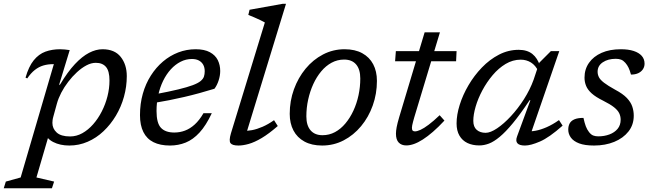

<svg xmlns="http://www.w3.org/2000/svg" viewBox="-100 -751 3407 1004"><path d="M179.5 -143.5Q176 -131.5 175 -123Q174 -114.5 174 -108.5Q174 -78.5 196.5 -58Q219 -37.5 266.5 -37.5Q300 -37.5 330.5 -54.5Q361 -71.5 387 -101Q413 -130.5 432.2 -168.2Q451.5 -206 462 -247.5Q472.5 -289 472.5 -330Q472.5 -379.5 454.2 -401Q436 -422.5 401 -422.5Q377 -422.5 352 -409.2Q327 -396 302.5 -373.5Q278 -351 256.8 -323.2Q235.5 -295.5 220.2 -266Q205 -236.5 197.5 -209ZM132.5 -62.5H160.5L90.5 177L183 198.5L171.5 233.5H-80.5L-69.5 198.5L8 177L181.5 -415.5Q181 -415.5 179.8 -415.5Q178.5 -415.5 177.5 -415.5Q150 -415.5 126.5 -408.5Q103 -401.5 82.2 -385.2Q61.5 -369 42.5 -341L33.5 -345Q50 -403 76.2 -435.5Q102.5 -468 137.2 -480.8Q172 -493.5 214.5 -493.5Q227 -493.5 239.2 -492.2Q251.5 -491 264.5 -489L208.5 -305.5L215 -310.5Q254 -375.5 291.8 -415.8Q329.5 -456 365.8 -474.8Q402 -493.5 436 -493.5Q499.5 -493.5 531.2 -453.5Q563 -413.5 563 -353Q563 -298 548.2 -245Q533.5 -192 506 -146Q478.5 -100 441.2 -64.8Q404 -29.5 358.5 -9.8Q313 10 262.5 10Q214 10 178 -8.5Q142 -27 132.5 -62.5Z M903.5 -442.5Q872.5 -442.5 844.5 -428.2Q816.5 -414 793.2 -388.5Q770 -363 753.2 -328.8Q736.5 -294.5 727.5 -254.2Q718.5 -214 718.5 -170.5Q718.5 -107 741.8 -82.5Q765 -58 811.5 -58Q840.5 -58 867.2 -68Q894 -78 918.2 -100Q942.5 -122 964 -159H1007.5Q977.5 -95 943.5 -58Q909.5 -21 871 -5.5Q832.5 10 789 10Q737.5 10 702.5 -7.5Q667.5 -25 649.8 -60.5Q632 -96 632 -149Q632 -208.5 646.8 -260.8Q661.5 -313 688.8 -355.8Q716 -398.5 752.2 -429.2Q788.5 -460 832 -476.8Q875.5 -493.5 923 -493.5Q969 -493.5 997.5 -478Q1026 -462.5 1038.8 -436.8Q1051.5 -411 1051.5 -380Q1051.5 -355.5 1043.2 -330.2Q1035 -305 1021.5 -287Q982.5 -275 942.5 -264Q902.5 -253 862.8 -243.8Q823 -234.5 784.8 -227Q746.5 -219.5 710 -213.5L713 -258.5Q785 -272 832.2 -283.5Q879.5 -295 907.5 -305.5Q935.5 -316 949 -327.2Q962.5 -338.5 966.5 -350.8Q970.5 -363 970.5 -378.5Q970.5 -398 962.8 -412.2Q955 -426.5 940.2 -434.5Q925.5 -442.5 903.5 -442.5Z M1285 -633.5Q1276 -639 1261 -646Q1246 -653 1229.5 -660.2Q1213 -667.5 1198.5 -673L1205 -700L1377.5 -731H1395.5L1184.5 -42L1170.5 -67Q1192 -65.5 1218 -70.5Q1244 -75.5 1273.2 -88.2Q1302.5 -101 1333 -122.5L1352.5 -92Q1306 -51.5 1268.5 -29.2Q1231 -7 1201 1.5Q1171 10 1147 10Q1115 10 1105.5 -2.2Q1096 -14.5 1107.5 -53.5Z M1702 -493.5Q1756.5 -493.5 1794.2 -472.8Q1832 -452 1851.5 -415Q1871 -378 1871 -328Q1871 -260.5 1849.2 -199.5Q1827.5 -138.5 1788.2 -91.2Q1749 -44 1697 -17Q1645 10 1584.5 10Q1530 10 1492 -10.8Q1454 -31.5 1434.5 -68.8Q1415 -106 1415 -155.5Q1415 -223 1437 -283.8Q1459 -344.5 1498 -391.8Q1537 -439 1589.2 -466.2Q1641.5 -493.5 1702 -493.5ZM1586.5 -44Q1621.5 -44 1651.8 -60.2Q1682 -76.5 1706.2 -105.5Q1730.5 -134.5 1748 -172.2Q1765.5 -210 1774.8 -253.2Q1784 -296.5 1784 -340.5Q1784 -388.5 1762.2 -414Q1740.5 -439.5 1699.5 -439.5Q1664.5 -439.5 1634.2 -423.2Q1604 -407 1579.8 -378Q1555.5 -349 1538.2 -311.2Q1521 -273.5 1511.5 -230.5Q1502 -187.5 1502 -142.5Q1502 -95 1524 -69.5Q1546 -44 1586.5 -44Z M1966 -430.5 1970 -483.5H2287.5L2285 -430.5ZM2066 -136.5Q2062.5 -124.5 2059.8 -114Q2057 -103.5 2055.5 -95.8Q2054 -88 2054 -83Q2054 -72 2058 -68Q2062 -64 2070 -64Q2081 -64 2098.8 -72Q2116.5 -80 2141.5 -98.8Q2166.5 -117.5 2199 -148.5L2224 -120.5Q2192.5 -86.5 2164.2 -62Q2136 -37.5 2111 -21.5Q2086 -5.5 2064.5 2Q2043 9.5 2024.5 9.5Q1999.5 9.5 1985 -5.5Q1970.5 -20.5 1970.5 -52Q1970.5 -66 1974.2 -86.2Q1978 -106.5 1987.5 -138.5L2120.5 -582H2200.5Z M2604 -38 2673.5 -227H2669.5Q2620.5 -153.5 2582.2 -107.2Q2544 -61 2513.2 -35.5Q2482.5 -10 2456.8 -0.2Q2431 9.5 2406.5 9.5Q2371 9.5 2344.2 -3.2Q2317.5 -16 2302.5 -41.8Q2287.5 -67.5 2287.5 -105.5Q2287.5 -150.5 2303.8 -202.5Q2320 -254.5 2349.8 -305.2Q2379.5 -356 2420 -398Q2460.5 -440 2509.2 -465.2Q2558 -490.5 2612.5 -490.5Q2656.5 -490.5 2683.8 -468.8Q2711 -447 2723.5 -406.5L2716 -377Q2700.5 -409.5 2676.5 -424.2Q2652.5 -439 2623 -439Q2581.5 -439 2544.2 -416.8Q2507 -394.5 2476 -357.8Q2445 -321 2422.2 -278.2Q2399.5 -235.5 2387.2 -193.5Q2375 -151.5 2375 -119Q2375 -87.5 2392.8 -72Q2410.5 -56.5 2439.5 -56.5Q2464.5 -56.5 2499.5 -80Q2534.5 -103.5 2571.2 -143Q2608 -182.5 2639.8 -232.2Q2671.5 -282 2690.5 -334.5L2720 -423L2780.5 -483.5H2824.5L2670.5 -37L2653 -65Q2674.5 -62.5 2701.2 -67.5Q2728 -72.5 2759.2 -86.2Q2790.5 -100 2823 -123L2842 -94Q2771.5 -31.5 2723.2 -10.8Q2675 10 2645 10Q2616 10 2605.5 -2Q2595 -14 2604 -38Z M2951 -134.5Q2957 -107.5 2963.2 -90.8Q2969.5 -74 2980 -60.5Q2990.5 -47 3001.8 -42.5Q3013 -38 3028.5 -38Q3060 -38 3086.8 -48Q3113.5 -58 3129.5 -77.2Q3145.5 -96.5 3145.5 -125Q3145.5 -143 3138 -158.8Q3130.5 -174.5 3110.8 -190.2Q3091 -206 3053 -225Q3015.5 -243.5 2994.5 -262.2Q2973.5 -281 2965 -301.5Q2956.5 -322 2956.5 -345Q2956.5 -389 2980 -422.5Q3003.5 -456 3046 -474.8Q3088.5 -493.5 3146.5 -493.5Q3186 -493.5 3213.5 -484.5Q3241 -475.5 3255.8 -458.8Q3270.5 -442 3270.5 -418Q3270.5 -402 3262 -389Q3253.5 -376 3237.8 -368.5Q3222 -361 3199.5 -361Q3193.5 -383 3186.8 -397Q3180 -411 3170 -422.5Q3159.5 -434.5 3147.8 -439Q3136 -443.5 3120 -443.5Q3079 -443.5 3052 -425.2Q3025 -407 3025 -376Q3025 -361 3031.8 -347.5Q3038.5 -334 3058.5 -318.5Q3078.5 -303 3117.5 -281.5Q3157 -260.5 3177.8 -238.8Q3198.5 -217 3206.2 -194Q3214 -171 3214 -146Q3214 -98.5 3186.5 -63.5Q3159 -28.5 3112 -9.2Q3065 10 3006.5 10Q2958 10 2928.5 -1.2Q2899 -12.5 2885.2 -31.5Q2871.5 -50.5 2871.5 -73Q2871.5 -92 2879 -105.8Q2886.5 -119.5 2903.8 -127Q2921 -134.5 2951 -134.5Z"/></svg>

Font: Newsreader 10pt
Style: Italic
Weight: 400
Italic angle: -17°
Version: Version 1.003